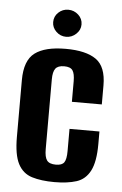

<svg xmlns="http://www.w3.org/2000/svg" viewBox="-50 -690 466 735"><g transform="rotate(5 183.0 -323.0)"><path d="M187 8Q136 8 100.5 -3Q65 -14 47 -48.5Q29 -83 29 -152V-370Q29 -446 68 -475Q107 -504 186 -504Q264 -504 303 -476.5Q342 -449 342 -377V-304H227V-383Q227 -412 218.5 -424.5Q210 -437 186 -437Q162 -437 152.5 -424.5Q143 -412 143 -383V-115Q143 -84 152.5 -71.5Q162 -59 187 -59Q210 -59 218.5 -71Q227 -83 227 -115V-200H342V-152Q342 -84 324 -49Q306 -14 271.5 -3Q237 8 187 8ZM183 -550Q161 -550 145 -565.5Q129 -581 129 -602Q129 -624 145 -639Q161 -654 183 -654Q205 -654 221.5 -639Q238 -624 238 -602Q238 -581 221.5 -565.5Q205 -550 183 -550Z"/></g></svg>

Font: Alumni Sans Thin
Style: Bold
Weight: 700
Version: Version 1.018